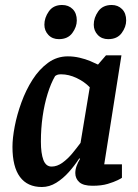

<svg xmlns="http://www.w3.org/2000/svg" viewBox="-20 -739 552 770"><path d="M148 11Q90 11 60 -29.5Q30 -70 30 -150Q30 -185 39 -232Q48 -279 66 -328.5Q84 -378 110.5 -419.5Q137 -461 172.5 -487Q208 -513 252 -513Q276 -513 299.5 -507.5Q323 -502 342 -494Q361 -486 373 -480L405 -517H467L398 -80H469V-26Q467 -24 452 -16.5Q437 -9 412 -1.5Q387 6 351 6Q314 6 298 -8.5Q282 -23 282 -45Q282 -59 287 -73Q292 -87 301 -102L298 -104Q280 -76 256.5 -49.5Q233 -23 205.5 -6Q178 11 148 11ZM187 -71Q209 -71 230.5 -86.5Q252 -102 270.5 -124.5Q289 -147 303 -166L340 -389Q319 -411 287.5 -426Q256 -441 225 -441Q215 -441 210 -439Q205 -437 201 -434Q184 -405 171 -363Q158 -321 151 -272.5Q144 -224 144 -171Q144 -124 154 -97.5Q164 -71 187 -71ZM414 -582Q388 -582 372 -599Q356 -616 356 -640Q356 -668 374 -693.5Q392 -719 428 -719Q453 -719 469.5 -702.5Q486 -686 486 -657Q486 -631 468 -606.5Q450 -582 414 -582ZM216 -582Q190 -582 174 -599Q158 -616 158 -640Q158 -668 176 -693.5Q194 -719 229 -719Q255 -719 271.5 -702.5Q288 -686 288 -657Q288 -631 270 -606.5Q252 -582 216 -582Z"/></svg>

Font: Faustina Light SemiBold
Style: Italic
Weight: 600
Italic angle: -8°
Version: Version 1.200